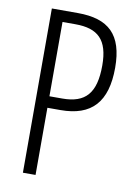

<svg xmlns="http://www.w3.org/2000/svg" viewBox="-82 -768 583 822"><g transform="rotate(10 209.5 -357.0)"><path d="M189 -714H76V0H131V-292H188C323 -292 387 -362 387 -511C387 -655 323 -714 189 -714ZM187 -665C285 -665 331 -623 331 -511C331 -390 287 -342 187 -342H131V-665Z"/></g></svg>

Font: Noto Sans Arabic ExtCond Light
Style: Regular
Weight: 300
Width: 2
Designer: Monotype Design Team, Nadine Chahine, Nizar Qandah and Khaled Hosny
Foundry: Monotype Imaging Inc.
Version: Version 2.012